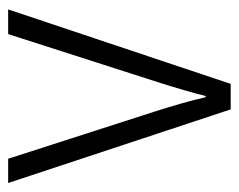

<svg xmlns="http://www.w3.org/2000/svg" viewBox="-76 -496 572 459"><g transform="rotate(-90 209.5 -266.0)"><path d="M178 0 2 -532H60L173 -181Q183 -150 192 -118.5Q201 -87 207 -60H210Q216 -84 225 -115Q234 -146 244 -177L358 -532H417L239 0Z"/></g></svg>

Font: Noto Sans Sinhala UI SemiCondensed Light
Style: Regular
Weight: 300
Width: 4
Designer: Jelle Bosma - Monotype Design Team
Foundry: Monotype Imaging Inc.
Version: Version 2.006; ttfautohint (v1.8.4.7-5d5b)